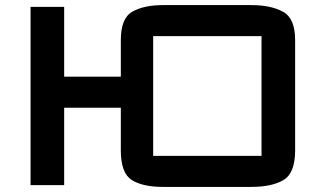

<svg xmlns="http://www.w3.org/2000/svg" viewBox="-20 -727 1264 754"><path d="M100 0V-700H232V-426H454.5V-570Q454.5 -655.5 499.8 -681.2Q545 -707 620.5 -707H967Q1043 -707 1091 -681.2Q1139 -655.5 1139 -570V-136Q1139 -47 1093.2 -20Q1047.5 7 967 7H620.5Q540 7 497.2 -20.2Q454.5 -47.5 454.5 -136V-304H232V0ZM581.5 -115H1007Q1007 -115 1007 -115Q1007 -115 1007 -115V-585Q1007 -585 1007 -585Q1007 -585 1007 -585H581.5Q581.5 -585 581.5 -585Q581.5 -585 581.5 -585V-115Q581.5 -115 581.5 -115Q581.5 -115 581.5 -115Z"/></svg>

Font: Science Gothic
Style: Regular
Weight: 400
Designer: Thomas Phinney, Vassil Kateliev, Brandon Buerkle
Foundry: Font Detective LLC
Version: Version 1.018